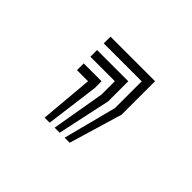

<svg xmlns="http://www.w3.org/2000/svg" viewBox="-60 -148 312 312"><g transform="rotate(45 96.0 7.5)"><path d="M108.2 91.8 132 0V-61.5H44.8V-77H147.2V0L119.8 91.8ZM62.2 91.8 70.2 0H44.8V-15.5H85.8V0L73.8 91.8ZM85.2 91.8 101 0V-30.8H44.8V-46.2H116.5V0L96.8 91.8Z"/></g></svg>

Font: Big Shoulders Inline Display Thin SemiBold
Style: Regular
Weight: 600
Version: Version 2.002